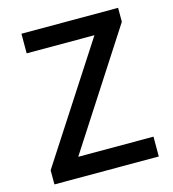

<svg xmlns="http://www.w3.org/2000/svg" viewBox="-109 -827 826 917"><g transform="rotate(-15 303.5 -368.0)"><path d="M47 0H563V-98H191L559 -667V-736H81V-639H416L47 -70Z"/></g></svg>

Font: Spoqa Han Sans Neo Medium
Style: Regular
Weight: 500
Designer: [Spoqa Han Sans Neo] Dong-huui Kim  Younghwa Kang  Yujin Lee  [Noto Sans] Ryoko NISHIZUKA  (kana & ideographs); Paul D. 
Foundry: Spoqa (http://www.spoqa-han-sans.com)
Version: Version 1.000